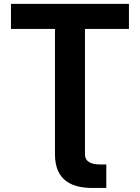

<svg xmlns="http://www.w3.org/2000/svg" viewBox="-20 -747 708 972"><path d="M35.5 -727.3V-600.5H258.2V33.4C258.2 174 353.3 204.5 447.8 204.5H518.1V85.6H487.9C448.9 85.6 410.2 76 410.2 33.4V-600.5H632.8V-727.3Z"/></svg>

Font: Inter-Hewn
Style: Bold
Weight: 700
Designer: Rasmus Andersson
Foundry: rsms
Version: Version 3.012;git-f93a4a705